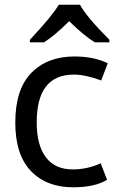

<svg xmlns="http://www.w3.org/2000/svg" viewBox="-20 -786 500 816"><path d="M320 -766Q347 -715 445 -617V-606H383Q336 -635 274 -696Q213 -635 167 -606H107V-617Q201 -717 230 -766ZM290 10Q178 10 111.5 -59Q45 -128 45 -265Q45 -407 113.5 -476.5Q182 -546 296 -546Q380 -546 438 -517L410 -444Q343 -469 294 -469Q136 -469 136 -266Q136 -169 175 -117.5Q214 -66 289 -66Q351 -66 408 -92L435 -22Q384 10 290 10Z"/></svg>

Font: Advent Sans Logo
Style: Regular
Weight: 400
Designer: Types & Symbols
Foundry: Types & Symbols
Version: Version 1.002